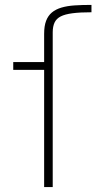

<svg xmlns="http://www.w3.org/2000/svg" viewBox="-20 -763 393 783"><path d="M160 0V-478H34V-510H160V-625Q160 -657 168 -678Q176 -699 191.5 -712Q207 -725 230.5 -732Q254 -739 284.5 -741Q315 -743 353 -743V-713Q307 -713 276 -709Q245 -705 227.5 -696Q210 -687 202.5 -671Q195 -655 195 -631V0Z"/></svg>

Font: Saira Expanded Thin
Style: Regular
Weight: 250
Width: 7
Designer: Hector Gatti with collaboration of the Omnibus-Type team
Foundry: Omnibus-Type
Version: Version 1.101